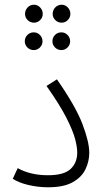

<svg xmlns="http://www.w3.org/2000/svg" viewBox="-20 -788 445 813"><path d="M34 -31 55 -76Q109 -46 183 -46Q251 -46 279 -72.5Q307 -99 307 -142Q307 -165 298 -199.5Q289 -234 261.5 -288.5Q234 -343 177 -424L221 -452Q300 -339 329 -263Q358 -187 358 -141Q358 -105 342 -71.5Q326 -38 288 -16.5Q250 5 184 5Q142 5 101 -4.5Q60 -14 34 -31ZM124 -692Q108 -692 97 -703Q86 -714 86 -729Q86 -745 97 -756.5Q108 -768 124 -768Q139 -768 150 -756.5Q161 -745 161 -729Q161 -714 150 -703Q139 -692 124 -692ZM241 -692Q225 -692 214 -703Q203 -714 203 -729Q203 -745 214 -756.5Q225 -768 241 -768Q256 -768 267 -756.5Q278 -745 278 -729Q278 -714 267 -703Q256 -692 241 -692ZM123 -576Q107 -576 96 -587Q85 -598 85 -613Q85 -629 96 -640Q107 -651 123 -651Q138 -651 149 -640Q160 -629 160 -613Q160 -598 149 -587Q138 -576 123 -576ZM240 -576Q224 -576 213 -587Q202 -598 202 -613Q202 -629 213 -640Q224 -651 240 -651Q255 -651 266 -640Q277 -629 277 -613Q277 -598 266 -587Q255 -576 240 -576Z"/></svg>

Font: Noto Sans Arabic UI SmCn Lt
Style: Regular
Weight: 300
Width: 4
Designer: Monotype Design Team, Nadine Chahine and Nizar Qandah
Foundry: Monotype Imaging Inc.
Version: Version 2.010; ttfautohint (v1.8.4.7-5d5b)